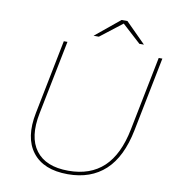

<svg xmlns="http://www.w3.org/2000/svg" viewBox="-93 -950 954 1036"><g transform="rotate(10 384.0 -432.0)"><path d="M347 3Q214 3 153.5 -75.5Q93 -154 121 -293L202 -700H222L141 -295Q114 -161 168.5 -88.5Q223 -16 347 -16Q467 -16 540 -84.5Q613 -153 641 -294L722 -700H742L661 -293Q631 -143 552 -70Q473 3 347 3ZM355 -757 489 -867H521L631 -757H606L504 -850L384 -757Z"/></g></svg>

Font: Montserrat Thin
Style: Italic
Weight: 100
Italic angle: -11.3°
Designer: Julieta Ulanovsky
Foundry: Julieta Ulanovsky
Version: Version 9.000; ttfautohint (v1.8.4.7-5d5b)